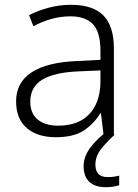

<svg xmlns="http://www.w3.org/2000/svg" viewBox="-20 -561 576 799"><path d="M276 -541Q366 -541 410 -497Q454 -453 454 -358V0H411L400 -90H398Q370 -45 328 -17.5Q286 10 212 10Q136 10 91.5 -28Q47 -66 47 -139Q47 -218 111.5 -260Q176 -302 301 -307L398 -312V-349Q398 -428 366.5 -460.5Q335 -493 274 -493Q233 -493 195 -482.5Q157 -472 119 -452L101 -498Q138 -517 183 -529Q228 -541 276 -541ZM398 -268 308 -264Q206 -260 156 -229.5Q106 -199 106 -138Q106 -89 137 -63.5Q168 -38 222 -38Q305 -38 350.5 -85Q396 -132 398 -217ZM377 124Q377 176 428 176Q444 176 456 174Q468 172 476 170V210Q466 213 452 215.5Q438 218 420 218Q376 218 352 196Q328 174 328 130Q328 91 355.5 54Q383 17 424 -13L457 0Q423 30 400 60Q377 90 377 124Z"/></svg>

Font: BC Sans Light
Style: Regular
Weight: 300
Designer: Monotype Design Team
Foundry: Monotype Imaging Inc.
Version: Version 2.000;GOOG;noto-source:20170915:90ef993387c0